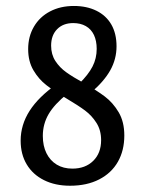

<svg xmlns="http://www.w3.org/2000/svg" viewBox="-20 -602 479 634"><path d="M48.2 -137.5Q48.2 -189.8 77.8 -236.1Q107.4 -282.3 167.3 -324.2L202.4 -292.3Q159.7 -257.9 140.5 -225.1Q121.4 -192.3 121.4 -153.2Q121.4 -120.2 133.5 -95.9Q145.5 -71.7 167.4 -58.4Q189.2 -45.2 219 -45.2Q261.8 -45.2 287.8 -70.8Q313.9 -96.4 313.9 -139.2Q313.9 -172 298.5 -196.2Q283.2 -220.4 260.9 -237Q238.6 -253.6 200.5 -276.2Q158.4 -301.3 133.2 -320.8Q107.9 -340.3 90.5 -369.8Q73 -399.4 73 -439.8Q73 -481.4 92 -513.9Q111 -546.4 145.2 -564.3Q179.5 -582.3 224 -582.3Q266.5 -582.3 298.5 -566.5Q330.4 -550.8 347.6 -521.1Q364.8 -491.3 364.8 -448.9Q364.8 -407 344.2 -370Q323.5 -333.1 280.7 -296.5L241.1 -325.4Q271.7 -355.3 285.5 -382.3Q299.3 -409.2 299.3 -440.6Q299.3 -467.2 290.2 -486.5Q281 -505.8 263.4 -515.8Q245.8 -525.8 221.8 -525.8Q188.4 -525.8 168.6 -505.6Q148.8 -485.4 148.8 -451.2Q148.8 -422.3 162.9 -400.5Q177.1 -378.8 198.6 -363.5Q220 -348.1 256.5 -327.9Q299.6 -303.4 326.3 -283.2Q353.1 -262.9 371.8 -231.4Q390.5 -199.8 390.5 -154.6Q390.5 -105.2 369.4 -68Q348.3 -30.7 307.7 -9.7Q267 11.3 211.3 11.3Q162.1 11.3 125.2 -7.2Q88.3 -25.6 68.3 -59Q48.2 -92.4 48.2 -137.5Z"/></svg>

Font: Playfair Micro SmCond SmLight
Style: Regular
Weight: 360
Width: 4
Designer: Claus Eggers Sørensen
Foundry: Claus Eggers Sørensen
Version: Version 2.100;Glyphs 3.2 (3219)